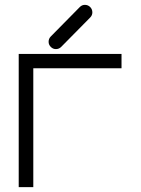

<svg xmlns="http://www.w3.org/2000/svg" viewBox="-20 -819 580 790"><path d="M117 -49H57V-597H480V-538H117ZM180 -647Q180 -660 189 -669L308.3 -790Q317.2 -799 329.2 -799Q342.1 -799 351.1 -790Q360 -781 360 -768Q360 -756 351.1 -747L231.7 -626Q222.8 -617 209.8 -617Q197.9 -617 189 -626Q180 -635 180 -647Z"/></svg>

Font: ibm3270
Style: Regular
Weight: 400
Monospace: yes
Version: Version 2.0.3